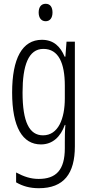

<svg xmlns="http://www.w3.org/2000/svg" viewBox="-20 -752 482 1013"><path d="M221 -732C196 -732 184 -713 184 -686C184 -659 197 -640 221 -640C244 -640 257 -658 257 -686C257 -713 246 -732 221 -732ZM201 -542C97 -542 44 -443 44 -264C44 -81 99 10 196 10C258 10 300 -31 322 -93H325C322 -57 322 -28 322 -2V30C322 146 275 192 184 192C142 192 106 180 65 158V210C101 231 139 241 185 241C317 241 375 164 375 20V-532H331L325 -453H321C299 -506 263 -542 201 -542ZM209 -494C289 -494 322 -419 322 -300V-233C322 -125 287 -38 207 -38C135 -38 99 -108 99 -264C99 -407 130 -494 209 -494Z"/></svg>

Font: Noto Sans Devanagari ExtraCondensed Light
Style: Regular
Weight: 300
Width: 2
Designer: Jelle Bosma - Monotype Design Team
Foundry: Monotype Imaging Inc.
Version: Version 2.004